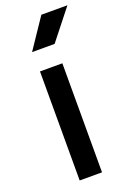

<svg xmlns="http://www.w3.org/2000/svg" viewBox="-154 -864 626 920"><g transform="rotate(-20 158.5 -404.5)"><path d="M81 -656 184 -809H317L196 -656ZM85 0V-556H199V0Z"/></g></svg>

Font: Biryani DemiBold
Style: Regular
Weight: 600
Designer: Dan Reynolds and Mathieu Réguer
Foundry: Dan Reynolds and Mathieu Réguer
Version: Version 1.003;PS 001.003;hotconv 1.0.70;makeotf.lib2.5.58329